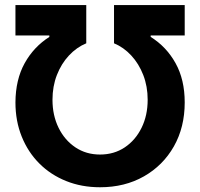

<svg xmlns="http://www.w3.org/2000/svg" viewBox="-20 -748 811 777"><path d="M42.5 -333.5Q43 -425.8 79.8 -492.2Q116.7 -558.6 179.7 -598.6V-604.5H42.5V-727.5H329.1V-572.8Q290 -556.6 259 -523.4Q228 -490.2 210.2 -444.3Q192.4 -398.4 192.4 -344.2Q192.4 -281.2 217 -231Q241.7 -180.7 285.2 -151.6Q328.6 -122.6 384.8 -122.6Q441.4 -122.6 484.9 -151.6Q528.3 -180.7 553 -231Q577.6 -281.2 577.6 -344.2Q577.6 -398.4 559.8 -444.3Q542 -490.2 511.2 -523.4Q480.5 -556.6 441.4 -572.8V-727.5H727.5V-604.5H589.8V-598.6Q653.3 -559.1 690.4 -492.4Q727.5 -425.8 727.5 -333.5Q727.5 -232.9 683.6 -155.5Q639.6 -78.1 562.3 -34.2Q484.9 9.8 384.8 9.8Q310.1 9.8 247.6 -15.4Q185.1 -40.5 139.2 -86.4Q93.3 -132.3 67.9 -195.3Q42.5 -258.3 42.5 -333.5Z"/></svg>

Font: Inter 20pt
Style: Bold
Weight: 700
Version: Version 4.001;git-66647c0bb